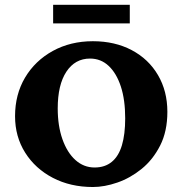

<svg xmlns="http://www.w3.org/2000/svg" viewBox="-20 -749 740 778"><path d="M356.4 8.8Q265.6 8.8 194.3 -28.3Q123 -65.4 82 -130.4Q41 -195.3 41 -278.3Q41 -366.2 81.5 -434.6Q122.1 -502.9 193.8 -542.5Q265.6 -582 356.4 -582Q445.3 -582 513.7 -545.9Q582 -509.8 620.1 -444.8Q658.2 -379.9 658.2 -295.9Q658.2 -216.8 628.9 -159.2Q599.6 -101.6 553.7 -64.5Q507.8 -27.3 455.6 -9.3Q403.3 8.8 356.4 8.8ZM363.3 -70.3Q405.3 -70.3 433.1 -93.3Q460.9 -116.2 474.1 -160.6Q487.3 -205.1 487.3 -269.5Q487.3 -344.7 469.7 -398.4Q452.1 -452.1 420.4 -481.9Q388.7 -511.7 344.7 -511.7Q284.2 -511.7 249 -458.5Q213.9 -405.3 213.9 -309.6Q213.9 -239.3 232.9 -185.1Q252 -130.9 285.6 -100.6Q319.3 -70.3 363.3 -70.3ZM195.3 -729.5H505.9V-654.3H195.3Z"/></svg>

Font: Crimson Pro ExtraBold
Style: Regular
Weight: 800
Designer: Jacques Le Bailly
Foundry: Baron von Fonthausen
Version: Version 1.003